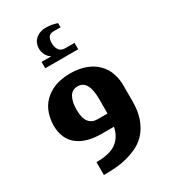

<svg xmlns="http://www.w3.org/2000/svg" viewBox="-209 -759 931 1060"><g transform="rotate(-30 256.0 -229.5)"><path d="M208 -509.8Q189.5 -521 179.7 -540Q169.9 -558.6 169.9 -579.1Q169.9 -619.6 198.2 -642.1Q226.6 -664.1 266.1 -662.1Q293 -662.1 332 -649.9V-623H287.1Q265.1 -623 255.4 -608.9Q246.1 -595.2 246.1 -571.8Q246.1 -544.4 258.3 -527.3Q270.5 -509.8 297.9 -509.8H356V-469.2H146V-509.8ZM27.8 -171.9Q27.8 -210 40.5 -248Q52.7 -284.7 80.1 -313.5Q107.4 -341.8 148.9 -358.9Q191.4 -376 250 -376Q308.6 -376 351.1 -358.9Q392.6 -342.3 419.9 -314Q447.3 -286.1 459.5 -249.5Q472.2 -212.4 472.2 -173.8V-70.8Q472.2 -9.8 456.5 35.6Q441.4 79.1 415.5 110.4Q390.1 140.6 355.5 159.2Q323.7 175.8 283.7 187Q246.6 197.3 207 200.2Q168 203.1 131.8 203.1V121.1Q217.8 121.1 259.3 90.3Q301.3 59.1 313 0H236.8Q189.5 0 152.3 -9.8Q113.3 -20 85.9 -41Q57.6 -62.5 43 -94.7Q27.8 -127.9 27.8 -171.9ZM318.8 -173.8Q318.8 -293.9 250 -293.9Q215.8 -293.9 198.7 -265.1Q181.2 -235.8 181.2 -185.1Q181.2 -129.4 200.7 -105.5Q220.7 -81.1 253.9 -81.1H318.8Z"/></g></svg>

Font: SimahzazaarabicW05-Bold
Style: Regular
Weight: 700
Designer: Ahmed zaza
Foundry: Ahmed zaza
Version: Version 1.001